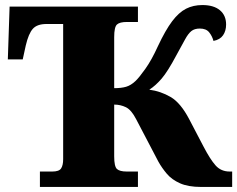

<svg xmlns="http://www.w3.org/2000/svg" viewBox="-20 -740 939 760"><path d="M138 0V-61H187Q214 -61 222 -73.5Q230 -86 230 -110V-645H164Q127 -645 110 -626Q93 -607 82 -560L70 -505H11L18 -714H526V-653H482Q454 -653 443 -643Q432 -633 432 -593V-391Q460 -391 479 -396.5Q498 -402 516 -419Q530 -432 555 -467Q580 -502 605 -557Q635 -621 661.5 -656Q688 -691 716.5 -705.5Q745 -720 781 -720Q826 -720 850.5 -699.5Q875 -679 875 -643Q875 -618 863 -600.5Q851 -583 825 -578Q820 -597 808 -612Q796 -627 771 -627Q750 -627 737.5 -617Q725 -607 712.5 -584Q700 -561 678 -521Q644 -457 620 -429Q596 -401 571 -385Q616 -379 655.5 -356Q695 -333 729 -268L785 -161Q812 -109 833.5 -85Q855 -61 889 -61H899V0H776Q725 0 692.5 -14.5Q660 -29 640.5 -52Q621 -75 607 -100L519 -268Q500 -305 478.5 -315.5Q457 -326 432 -326V-121Q432 -81 443 -71Q454 -61 482 -61H526V0Z"/></svg>

Font: Noto Serif Black
Style: Regular
Weight: 900
Designer: Monotype Design Team
Foundry: Monotype Imaging Inc.
Version: Version 2.014; ttfautohint (v1.8.4.7-5d5b)